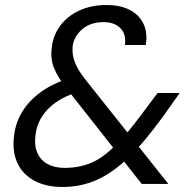

<svg xmlns="http://www.w3.org/2000/svg" viewBox="-20 -732 776 764"><path d="M544 0 244 -381Q209 -426 194.5 -462.5Q180 -499 186 -542Q191 -591 219.5 -629.5Q248 -668 295.5 -690Q343 -712 403 -712Q460 -712 497.5 -692Q535 -672 551.5 -636Q568 -600 560 -553H477Q483 -596 459 -620Q435 -644 392 -644Q340 -644 307 -615.5Q274 -587 269 -547Q266 -516 277.5 -485.5Q289 -455 317 -419L650 0ZM229 12Q163 12 116.5 -13Q70 -38 49 -84Q28 -130 36 -192Q42 -245 69.5 -289Q97 -333 143.5 -366.5Q190 -400 253 -419L283 -429L316 -374L281 -363Q209 -339 168 -295Q127 -251 121 -192Q116 -153 128.5 -124Q141 -95 169 -79.5Q197 -64 237 -64Q296 -64 344 -84.5Q392 -105 440 -155Q468 -181 496.5 -216.5Q525 -252 557 -295L607 -362H695L627 -266Q591 -217 557.5 -176.5Q524 -136 490 -104Q429 -45 366 -16.5Q303 12 229 12Z"/></svg>

Font: DM Sans 11pt
Style: Italic
Weight: 400
Italic angle: -10°
Version: Version 4.004;gftools[0.9.30]